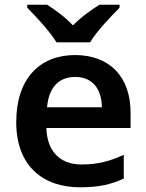

<svg xmlns="http://www.w3.org/2000/svg" viewBox="-20 -786 621 816"><path d="M220 -606H363C389 -651 451 -716 488 -753V-766H403C368 -744 325 -714 290 -678C256 -714 215 -744 180 -766H96V-753C133 -716 193 -651 220 -606ZM299 -552C149 -552 49 -452 49 -267C49 -82 161 10 320 10C400 10 452 -2 506 -27V-128C447 -101 396 -87 326 -87C234 -87 180 -144 177 -242H535V-306C535 -461 445 -552 299 -552ZM299 -459C376 -459 412 -405 413 -330H180C187 -415 231 -459 299 -459Z"/></svg>

Font: Noto Sans Gunjala Gondi Semibold
Style: Regular
Weight: 400
Designer: Ek Type
Foundry: Ek Type
Version: Version 1.004